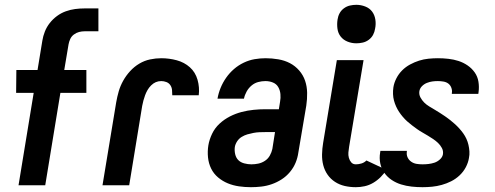

<svg xmlns="http://www.w3.org/2000/svg" viewBox="-20 -770 2059 798"><path d="M57 0 120 -384H47L48 -479H136L156 -601Q159 -620 166.5 -639Q174 -658 187 -674.5Q200 -691 217 -703.5Q234 -716 253.5 -723Q273 -730 292.5 -732.5Q312 -735 331 -735H389V-640H332Q320 -640 308.5 -637Q297 -634 287 -626.5Q277 -619 272 -608Q267 -597 265 -586L247 -479H339V-384H231L168 0Z M406 0 463 -345Q467 -368 473.5 -390.5Q480 -413 492 -434.5Q504 -456 521 -474.5Q538 -493 559 -505.5Q580 -518 603.5 -523Q627 -528 650 -528Q683 -528 714.5 -519.5Q746 -511 769 -490.5Q792 -470 801 -438.5Q810 -407 806 -374H696Q696 -385 695 -396Q694 -407 688 -416Q682 -425 671.5 -429Q661 -433 650 -433Q638 -433 627.5 -428.5Q617 -424 608 -415Q599 -406 593 -395.5Q587 -385 583 -374Q579 -363 576 -352Q573 -341 571 -330L517 0Z M1023 8Q998 8 973.5 4.5Q949 1 927 -8Q905 -17 886.5 -32.5Q868 -48 857.5 -69.5Q847 -91 844.5 -116Q842 -141 846 -166Q850 -190 861.5 -214Q873 -238 892.5 -256Q912 -274 935.5 -286Q959 -298 984 -304.5Q1009 -311 1034 -313.5Q1059 -316 1083 -316H1139L1144 -347Q1147 -363 1145.5 -379Q1144 -395 1136.5 -408Q1129 -421 1114.5 -427Q1100 -433 1083 -433Q1068 -433 1053 -429Q1038 -425 1025.5 -414.5Q1013 -404 1005 -389.5Q997 -375 994 -360H884Q888 -383 897 -405Q906 -427 920 -447Q934 -467 952.5 -483Q971 -499 993 -509.5Q1015 -520 1038 -524Q1061 -528 1084 -528Q1110 -528 1136.5 -523.5Q1163 -519 1185 -507.5Q1207 -496 1223.5 -477Q1240 -458 1248 -434.5Q1256 -411 1256.5 -384.5Q1257 -358 1253 -331L1220 -136Q1217 -114 1208.5 -93.5Q1200 -73 1185 -55Q1170 -37 1150.5 -24.5Q1131 -12 1109.5 -4.5Q1088 3 1066 5.5Q1044 8 1023 8ZM1025 -87Q1039 -87 1053.5 -90Q1068 -93 1081 -101.5Q1094 -110 1101.5 -123.5Q1109 -137 1112 -151L1123 -221H1083Q1070 -221 1058 -220.5Q1046 -220 1033 -217.5Q1020 -215 1008 -211.5Q996 -208 984.5 -201Q973 -194 965.5 -182.5Q958 -171 956 -159Q954 -144 957.5 -129Q961 -114 970.5 -104.5Q980 -95 995 -91Q1010 -87 1025 -87Z M1459 8Q1435 8 1413 3Q1391 -2 1372.5 -14Q1354 -26 1341.5 -44Q1329 -62 1323.5 -83.5Q1318 -105 1318.5 -128.5Q1319 -152 1323 -176L1380 -520H1491L1431 -160Q1429 -148 1428 -136.5Q1427 -125 1430 -114Q1433 -103 1440 -95Q1447 -87 1459 -87Q1470 -87 1482 -90.5Q1494 -94 1503 -103L1586 -64Q1576 -48 1562 -34Q1548 -20 1531 -10Q1514 0 1495.5 4Q1477 8 1459 8ZM1461 -590Q1442 -590 1424.5 -597Q1407 -604 1396 -618Q1385 -632 1382.5 -651Q1380 -670 1383 -689Q1385 -703 1391.5 -715Q1398 -727 1409.5 -735.5Q1421 -744 1434.5 -747Q1448 -750 1461 -750Q1480 -750 1498 -743Q1516 -736 1526.5 -722Q1537 -708 1540 -689Q1543 -670 1539 -651Q1537 -637 1530.5 -625Q1524 -613 1512.5 -604.5Q1501 -596 1487.5 -593Q1474 -590 1461 -590Z M1736 8Q1713 8 1690.5 5.5Q1668 3 1647 -3.5Q1626 -10 1608 -22Q1590 -34 1577.5 -51.5Q1565 -69 1560.5 -91Q1556 -113 1560 -136L1561 -143H1671V-140Q1669 -127 1674 -116Q1679 -105 1689 -98Q1699 -91 1711 -89Q1723 -87 1736 -87Q1749 -87 1761.5 -88.5Q1774 -90 1786 -94Q1798 -98 1808.5 -107.5Q1819 -117 1821 -129Q1823 -143 1816.5 -155Q1810 -167 1800.5 -176Q1791 -185 1780.5 -192Q1770 -199 1758.5 -206Q1747 -213 1735.5 -219.5Q1724 -226 1713.5 -233.5Q1703 -241 1692.5 -249Q1682 -257 1672.5 -265.5Q1663 -274 1654.5 -284Q1646 -294 1639 -304.5Q1632 -315 1626.5 -327Q1621 -339 1617.5 -352Q1614 -365 1613.5 -379Q1613 -393 1615 -407Q1618 -426 1627.5 -444.5Q1637 -463 1651.5 -477.5Q1666 -492 1684.5 -502Q1703 -512 1722 -518Q1741 -524 1761 -526Q1781 -528 1800 -528Q1822 -528 1844 -525.5Q1866 -523 1886 -516.5Q1906 -510 1923.5 -498Q1941 -486 1953 -469Q1965 -452 1968.5 -430.5Q1972 -409 1969 -387L1968 -380H1858V-383Q1860 -394 1856 -405Q1852 -416 1843.5 -422.5Q1835 -429 1823 -431Q1811 -433 1800 -433Q1788 -433 1777 -431.5Q1766 -430 1754.5 -425.5Q1743 -421 1734 -412Q1725 -403 1723 -391Q1721 -377 1727.5 -365Q1734 -353 1743 -344Q1752 -335 1763.5 -328Q1775 -321 1786 -314.5Q1797 -308 1808 -301Q1819 -294 1830 -286.5Q1841 -279 1851 -271Q1861 -263 1870.5 -254.5Q1880 -246 1889 -236Q1898 -226 1905.5 -215.5Q1913 -205 1918.5 -193Q1924 -181 1927 -168Q1930 -155 1931 -141Q1932 -127 1929 -113Q1926 -94 1916 -75Q1906 -56 1890 -41Q1874 -26 1855 -16.5Q1836 -7 1816 -1.5Q1796 4 1776 6Q1756 8 1736 8Z"/></svg>

Font: Iosevka QP
Style: Bold Italic
Weight: 700
Italic angle: -9°
Designer: Belleve Invis
Foundry: Belleve Invis
Version: Version 20.0.0; ttfautohint (v1.8.4)